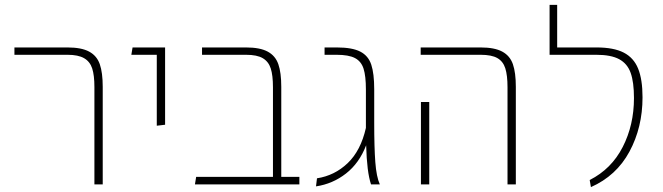

<svg xmlns="http://www.w3.org/2000/svg" viewBox="-20 -754 2712 785"><path d="M366 -398Q366 -446 357 -474Q348 -502 324 -516Q300 -530 256 -530H39V-560H256Q313 -560 344.5 -543Q376 -526 388 -491.5Q400 -457 400 -399V0H366Z M621 -530H517L522 -560H655V-244L621 -240Z M1204 -31V0H777L782 -31H1096V-397Q1096 -446 1087 -474Q1078 -502 1054.5 -516Q1031 -530 986 -530H806V-560H986Q1043 -560 1074.5 -543Q1106 -526 1118 -491.5Q1130 -457 1130 -399V-31Z M1497 0Q1480 -50 1477 -160Q1449 -87 1394.5 -44.5Q1340 -2 1272 8L1276 -25Q1348 -36 1401.5 -87Q1455 -138 1476 -231V-247V-388Q1476 -443 1466.5 -473Q1457 -503 1431.5 -516.5Q1406 -530 1356 -530H1307V-560H1357Q1420 -560 1453 -543Q1486 -526 1498 -489.5Q1510 -453 1510 -389V-252Q1510 -151 1514.5 -91Q1519 -31 1533 0Z M2055 -397Q2055 -446 2046 -474.5Q2037 -503 2013.5 -516.5Q1990 -530 1945 -530H1700V-560H1945Q2002 -560 2033.5 -543Q2065 -526 2077 -491.5Q2089 -457 2089 -399V0H2055ZM1701 -337H1735V0H1701Z M2391 -18Q2480 -63 2526 -153Q2572 -243 2572 -353Q2572 -418 2558.5 -456Q2545 -494 2511.5 -512Q2478 -530 2418 -530H2227V-734H2258V-560H2419Q2489 -560 2530 -539Q2571 -518 2589 -473.5Q2607 -429 2607 -356Q2607 -233 2553.5 -134Q2500 -35 2396 11Z"/></svg>

Font: FiraGO UltraLight
Style: Regular
Weight: 200
Designer: bBox Type
Foundry: bBox Type GmbH
Version: Version 1.001